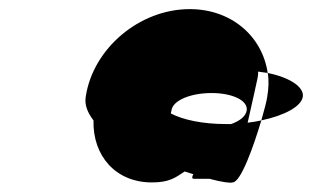

<svg xmlns="http://www.w3.org/2000/svg" viewBox="-20 -708 733 421"><path d="M168 -496C165 -478 172 -461 185 -444C183 -367 233 -308 313 -308C351 -308 364 -318 385 -332C392 -330 397 -328 404 -326C401 -321 400 -316 405 -316H439C465 -309 485 -306 490 -308C508 -308 536 -387 553 -444C544 -442 533 -440 523 -439C534 -487 544 -533 545 -538C546 -543 546 -547 546 -551C554 -550 560 -549 567 -548C555 -629 487 -688 396 -688C286 -688 184 -602 168 -496ZM356 -466C359 -488 398 -504 444 -504C489 -504 524 -488 521 -466C519 -453 506 -443 487 -436H475C425 -436 382 -445 355 -459C354 -461 356 -464 356 -466ZM567 -548C570 -532 569 -514 566 -496C565 -488 560 -468 553 -444C605 -455 641 -475 644 -496C647 -517 616 -538 567 -548Z"/></svg>

Font: Ampere
Style: SCIta
Weight: 400
Version: Version 1